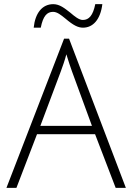

<svg xmlns="http://www.w3.org/2000/svg" viewBox="-20 -903 635 923"><path d="M142 -770H176C187 -826 206 -846 235 -846C255 -846 273 -831 294 -814C334 -780 356 -770 379 -770C427 -770 463 -809 472 -883H438C427 -829 408 -807 378 -807C360 -807 339 -824 318 -842C291 -863 267 -883 236 -883C183 -883 149 -840 142 -770ZM11 0H59L158 -258H437L536 0H585L312 -717H288ZM174 -298 272 -559C281 -584 291 -611 299 -642C310 -607 319 -578 326 -560L422 -298Z"/></svg>

Font: Kathrein 35 Thin
Style: Regular
Weight: 250
Designer: Lazydogs Typefoundry, based on Open Sans by Ascender Corporation
Foundry: Lazydogs Typefoundry
Version: Version 1.003;PS 001.003;hotconv 1.0.88;makeotf.lib2.5.64775